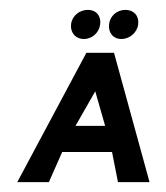

<svg xmlns="http://www.w3.org/2000/svg" viewBox="-20 -369 337 389"><path d="M234 -349C217 -349 203 -337 201 -320C199 -303 209 -290 226 -290C243 -290 258 -303 260 -320C262 -337 251 -349 234 -349ZM158 -349C141 -349 126 -337 124 -320C122 -303 133 -290 150 -290C167 -290 181 -303 183 -320C185 -337 175 -349 158 -349ZM211 -262H155L15 0H79L106 -61H207L219 0H283ZM193 -114H133L173 -184Z"/></svg>

Font: Hussar Tani
Style: DwaKurs
Weight: 700
Foundry: Cannot Into Space Fonts
Version: Version 0.92